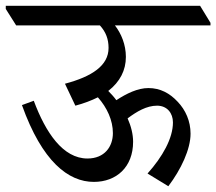

<svg xmlns="http://www.w3.org/2000/svg" viewBox="-59 -643 749 665"><path d="M266 -13C344 -13 402 -64 402 -152C402 -178 395 -206 383 -233C415 -257 449 -277 485 -277C520 -277 540 -251 540 -219C540 -164 504 -100 452 -42L524 2C568 -56 601 -126 601 -180C601 -223 584 -262 556 -291C529 -320 496 -338 455 -338C418 -338 379 -319 344 -296C336 -307 326 -318 316 -328C357 -360 377 -400 377 -446C377 -488 361 -527 339 -555H670V-564L634 -623H-39V-612L-3 -555H287C308 -532 317 -507 317 -477C317 -416 260 -378 166 -353L202 -277C232 -285 258 -295 280 -306C312 -270 332 -226 332 -182C332 -135 303 -94 244 -94C159 -94 99 -184 58 -294L17 -279C87 -83 178 -13 266 -13Z"/></svg>

Font: Noto Serif Devanagari SemiCondensed
Style: Regular
Weight: 400
Width: 4
Designer: Universal Thirst, Indian Type Foundry and the Monotype Design Team
Foundry: Monotype Imaging Inc.
Version: Version 2.004